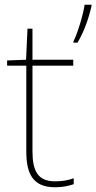

<svg xmlns="http://www.w3.org/2000/svg" viewBox="-20 -780 406 810"><path d="M366 -754V-760H337C331 -717 306 -636 290 -606V-600H307C335 -647 354 -702 366 -754ZM212 -15C138 -15 117 -61 117 -143V-503H289V-528H117V-659H96L90 -528L10 -525V-503H91V-140C91 -47 119 10 212 10C247 10 269 4 291 -3V-28C269 -20 245 -15 212 -15Z"/></svg>

Font: Noto Sans Lao Thin
Style: Regular
Weight: 100
Designer: Monotype Design Team
Foundry: Monotype Imaging Inc.
Version: Version 2.003